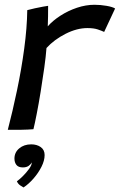

<svg xmlns="http://www.w3.org/2000/svg" viewBox="-20 -556 514 824"><path d="M185 -443Q207 -468 239.8 -489Q272.5 -510 310.5 -522.8Q348.5 -535.5 385.5 -535.5Q411 -535.5 437 -531Q463 -526.5 474 -519.5L427 -419Q416.5 -424 399.2 -429.8Q382 -435.5 355 -435.5Q310 -435.5 261.2 -410.8Q212.5 -386 179.5 -350Q177 -315 170 -265Q163 -215 154.5 -162.5Q146 -110 137.5 -66.8Q129 -23.5 123.5 -1.5Q101.5 0.5 70.2 1Q39 1.5 13.5 1Q34 -77.5 53 -168Q72 -258.5 84 -347.8Q96 -437 97 -512.5Q111 -516.5 130 -520.5Q149 -524.5 165 -527.5Q181 -530.5 186.5 -531Q186.5 -512.5 186.2 -485.5Q186 -458.5 185 -443ZM81 248.5Q77 246.5 67 239.8Q57 233 52.5 222Q63.5 214.5 78.2 199.8Q93 185 104.2 169.5Q115.5 154 116 144.5Q116.5 142 116 141Q112.5 149 103 155.8Q93.5 162.5 78 162.5Q59 162.5 50.5 151.8Q42 141 42 124.5Q42 98 62.5 80.8Q83 63.5 114 63.5Q138 63.5 154.8 75.2Q171.5 87 171.5 109.5Q171.5 133 158 159.8Q144.5 186.5 123.8 210.2Q103 234 81 248.5Z"/></svg>

Font: Grandstander
Style: Italic
Weight: 400
Italic angle: -15°
Designer: Tyler Finck
Foundry: Etcetera Type Co
Version: Version 1.200; ttfautohint (v1.8.3)